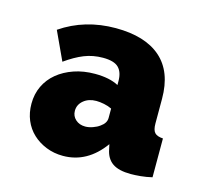

<svg xmlns="http://www.w3.org/2000/svg" viewBox="-66 -792 585 535"><g transform="rotate(15 226.5 -524.0)"><path d="M156 -333Q130 -333 107.5 -342Q85 -351 68.5 -366.5Q52 -382 43 -403.5Q34 -425 34 -451Q34 -479 45 -502Q56 -525 76 -541.5Q96 -558 123.5 -567.5Q151 -577 184 -577Q226 -577 252 -563V-574Q252 -600 239 -613Q226 -626 194 -626Q165 -626 140 -616Q115 -606 87 -586L49 -668Q118 -715 207 -715Q292 -715 337 -675.5Q382 -636 382 -558V-487Q382 -468 389 -460.5Q396 -453 413 -452V-340Q396 -336 380 -334.5Q364 -333 352 -333Q317 -333 299 -345.5Q281 -358 276 -384L273 -398Q226 -333 156 -333ZM195 -428Q205 -428 216.5 -432Q228 -436 236 -442Q252 -453 252 -468V-495Q242 -500 229.5 -502.5Q217 -505 207 -505Q185 -505 170.5 -493Q156 -481 156 -463Q156 -448 167 -438Q178 -428 195 -428Z"/></g></svg>

Font: Raleway
Style: Heavy
Weight: 900
Designer: Matt McInerney, Pablo Impallari, Rodrigo Fuenzalida
Foundry: Matt McInerney, Pablo Impallari, Rodrigo Fuenzalida
Version: Version 2.001; ttfautohint (v0.8) -G 200 -r 50